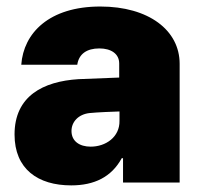

<svg xmlns="http://www.w3.org/2000/svg" viewBox="-20 -557 612 586"><path d="M24.4 -146.5C24.4 -41 95.7 8.8 197.3 8.8C267.6 8.8 320.3 -16.6 351.6 -74.2H355.5V0H528.3V-362.3C528.3 -464.8 433.6 -537.1 286.1 -537.1C129.9 -537.1 51.8 -456.1 44.9 -359.4H215.8C220.7 -392.6 245.1 -409.2 283.2 -409.2C319.3 -409.2 343.8 -392.6 343.8 -363.3V-320.3L219.7 -315.4C111.3 -308.6 24.4 -263.7 24.4 -146.5ZM198.2 -157.2C198.2 -185.5 219.7 -208 252.9 -211.9C277.3 -214.4 326.2 -216.3 344.7 -216.8V-188.5C345.7 -138.7 302.7 -109.4 256.8 -109.4C222.7 -109.4 198.2 -126 198.2 -157.2Z"/></svg>

Font: Pretendard Black
Style: Regular
Weight: 900
Designer: Base glyphs from Inter by Rasmus Andersson; Hangeul glyphs from Noto Sans CJK(Source Han Sans) by Jang Soo-young and Kan
Foundry: Kil Hyung-jin
Version: Version 1.309;Glyphs 3.2 (3225)